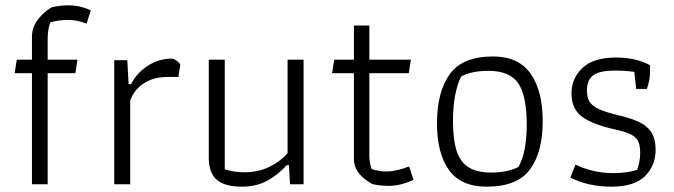

<svg xmlns="http://www.w3.org/2000/svg" viewBox="-20 -692 2532 721"><path d="M100 -417H35L43 -468H100V-554Q100 -590 123 -619.5Q146 -649 175 -665Q206 -672 237 -672Q281 -672 321 -653L305 -603Q285 -611 269.5 -614Q254 -617 233 -617Q199 -617 169 -608Q159 -581 159 -545V-468H271L263 -417H159V0H100Z M409 -466H458L463 -376H472Q495 -420 536.5 -446Q578 -472 625 -472Q632 -472 642.5 -464.5Q653 -457 657 -450L650 -403H609Q558 -403 521.5 -380Q485 -357 469 -315V0H409Z M764 -100V-468H824V-56Q860 -45 898 -45Q948 -45 989.5 -64.5Q1031 -84 1060 -117V-468H1120V0H1069L1065 -72H1057Q1020 -32 980 -11.5Q940 9 888 9Q825 9 794.5 -16.5Q764 -42 764 -100Z M1378 -1Q1309 -39 1309 -94V-417H1227L1235 -468H1309V-596H1367V-468H1523L1515 -417H1367V-107Q1367 -81 1376 -57Q1404 -48 1432 -48Q1450 -48 1473.5 -53.5Q1497 -59 1516 -67L1533 -17Q1516 -8 1490 -1Q1464 6 1442 6Q1405 6 1378 -1Z M1621 -229Q1621 -347 1669 -413.5Q1717 -480 1831 -480Q1927 -480 1972.5 -415.5Q2018 -351 2018 -237Q2018 -120 1970 -55.5Q1922 9 1808 9Q1711 9 1666 -53.5Q1621 -116 1621 -229ZM1927 -65Q1958 -120 1958 -225Q1958 -331 1926.5 -378.5Q1895 -426 1814 -426Q1751 -426 1712 -405Q1698 -379 1689.5 -335.5Q1681 -292 1681 -240Q1681 -170 1694 -127.5Q1707 -85 1738.5 -64.5Q1770 -44 1825 -44Q1885 -44 1927 -65Z M2122 -25 2141 -74Q2207 -42 2283 -42Q2335 -42 2372 -54Q2384 -83 2384 -118Q2384 -147 2376 -162.5Q2368 -178 2347.5 -188Q2327 -198 2285 -207Q2205 -225 2165.5 -254Q2126 -283 2126 -341Q2126 -398 2167.5 -437Q2209 -476 2293 -476Q2368 -476 2421 -447V-422Q2421 -391 2409 -358H2369L2362 -422Q2329 -427 2289 -427Q2232 -427 2208 -409.5Q2184 -392 2184 -352Q2184 -326 2194 -310Q2204 -294 2228.5 -282.5Q2253 -271 2299 -260Q2351 -248 2381.5 -233Q2412 -218 2427 -193.5Q2442 -169 2442 -129Q2442 -71 2402.5 -31Q2363 9 2276 9Q2189 9 2122 -25Z"/></svg>

Font: Athiti
Style: Regular
Weight: 400
Designer: CadsonDemak Team
Foundry: CadsonDemak
Version: Version 1.033